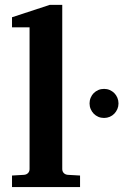

<svg xmlns="http://www.w3.org/2000/svg" viewBox="-20 -760 511 780"><path d="M28.8 0V-46.9L78.1 -49.8Q87.9 -50.8 94 -57.1Q100.1 -63.5 100.1 -73.2V-648.9H28.8V-689.9L182.1 -740.2H232.9V-73.2Q232.9 -63.5 239 -57.1Q245.1 -50.8 254.9 -49.8L305.2 -46.9V0ZM461.4 -339.8Q461.4 -327.6 456.8 -316.9Q452.1 -306.2 444.3 -298.1Q436.5 -290 425.8 -285.4Q415 -280.8 402.8 -280.8Q390.1 -280.8 379.4 -285.4Q368.7 -290 360.8 -298.1Q353 -306.2 348.4 -316.9Q343.8 -327.6 343.8 -339.8Q343.8 -352.1 348.4 -363Q353 -374 360.8 -381.8Q368.7 -389.6 379.4 -394.3Q390.1 -398.9 402.8 -398.9Q415 -398.9 425.8 -394.3Q436.5 -389.6 444.3 -381.8Q452.1 -374 456.8 -363Q461.4 -352.1 461.4 -339.8Z"/></svg>

Font: Charis SIL Eur
Style: Bold
Weight: 700
Foundry: SIL International
Version: Version 5.000